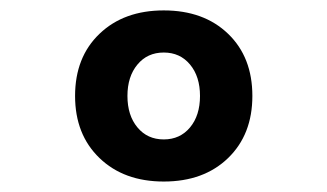

<svg xmlns="http://www.w3.org/2000/svg" viewBox="-20 -723 626 367"><path d="M293 -376Q216.8 -376 170.2 -420.9Q123.5 -465.8 123.5 -539.6Q123.5 -613.8 170.2 -658.4Q216.8 -703.1 293 -703.1Q369.6 -703.1 416 -658.4Q462.4 -613.8 462.4 -539.6Q462.4 -465.8 416 -420.9Q369.6 -376 293 -376ZM293 -456.5Q324.2 -456.5 343.3 -479.5Q362.3 -502.4 362.3 -539.6Q362.3 -576.7 343.3 -599.6Q324.2 -622.6 293 -622.6Q261.7 -622.6 242.7 -599.6Q223.6 -576.7 223.6 -539.6Q223.6 -502.4 242.7 -479.5Q261.7 -456.5 293 -456.5Z"/></svg>

Font: Cascadia Mono Medium
Style: Regular
Weight: 500
Monospace: yes
Designer: Aaron Bell
Foundry: Saja Typeworks
Version: Version 2407.024